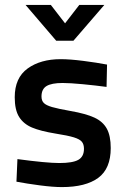

<svg xmlns="http://www.w3.org/2000/svg" viewBox="-20 -751 509 782"><path d="M47 -11 51 -103Q170 -87 222 -87Q276 -87 299 -100Q322 -113 322 -145Q322 -163 313.5 -173.5Q305 -184 281 -191.5Q257 -199 206 -207Q145 -217 110.5 -231.5Q76 -246 58 -274.5Q40 -303 40 -355Q40 -434 92.5 -472Q145 -510 227 -510Q265 -510 319.5 -503Q374 -496 416 -488L414 -397Q370 -403 317.5 -408Q265 -413 235 -413Q190 -413 169.5 -400.5Q149 -388 149 -358Q149 -341 158.5 -331.5Q168 -322 192 -315Q216 -308 267 -299Q330 -288 364.5 -272Q399 -256 415 -227Q431 -198 431 -148Q431 -64 380 -26.5Q329 11 232 11Q196 11 142.5 4Q89 -3 47 -11ZM84 -731H187L245 -656L303 -731H405L279 -585H209Z"/></svg>

Font: Cairo SemiBold
Style: Regular
Weight: 600
Designer: Mohamed Gaber, Accademia di Belle Arti di Urbino and others
Foundry: Kief Type Foundry, Accademia di Belle Arti di Urbino and others
Version: Version 3.011